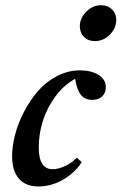

<svg xmlns="http://www.w3.org/2000/svg" viewBox="-20 -689 457 721"><path d="M335.9 -534.7Q311 -534.7 295.4 -550.5Q279.8 -566.4 279.8 -590.3Q279.8 -621.1 304.2 -645.3Q328.6 -669.4 358.9 -669.4Q384.3 -669.4 400.4 -654.1Q416.5 -638.7 416.5 -614.3Q416.5 -583.5 392.8 -559.1Q369.1 -534.7 335.9 -534.7ZM124.5 11.2Q76.2 11.2 50.8 -18.3Q25.4 -47.9 25.4 -102.1Q25.4 -139.2 36.4 -182.1Q47.4 -225.1 69.6 -268.1Q91.8 -311 121.6 -345.9Q151.4 -380.9 193.1 -402.8Q234.9 -424.8 280.8 -424.8Q322.3 -424.8 349.9 -407.7Q377.4 -390.6 377.4 -361.8Q377.4 -340.3 363.8 -327.1Q350.1 -314 326.2 -314Q299.3 -314 283.9 -332.5Q268.6 -351.1 262.2 -393.1Q218.3 -368.7 186.5 -324.7Q154.8 -280.8 140.1 -232.2Q125.5 -183.6 125.5 -135.3Q125.5 -53.7 177.7 -53.7Q198.7 -53.7 223.4 -64.9Q248 -76.2 268.6 -96.7L287.1 -80.1Q259.3 -38.1 215.3 -13.4Q171.4 11.2 124.5 11.2Z"/></svg>

Font: Elstob 18pt SemiBold
Style: Italic
Weight: 600
Italic angle: -20°
Designer: Peter S. Baker
Version: Version 1.015